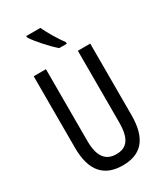

<svg xmlns="http://www.w3.org/2000/svg" viewBox="-231 -1037 983 1141"><g transform="rotate(-30 261.0 -466.5)"><path d="M245 -943H148V-934C174 -891 242 -817 282 -783H334V-794C306 -831 266 -897 245 -943ZM455 -224V-714H370V-223C370 -111 334 -67 262 -67C191 -67 151 -112 151 -222V-714H67V-223C67 -64 135 10 262 10C389 10 455 -62 455 -224Z"/></g></svg>

Font: Noto Sans Sinhala ExtraCondensed
Style: Regular
Weight: 400
Width: 2
Designer: Jelle Bosma - Monotype Design Team
Foundry: Monotype Imaging Inc.
Version: Version 2.006